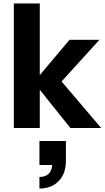

<svg xmlns="http://www.w3.org/2000/svg" viewBox="-20 -740 609 1110"><path d="M60 0V-720H210V-306L382 -510H555L336 -269L565 0H387L210 -221V0ZM208 350V283Q276 283 282 214H208V75H361V191Q361 263 319.5 306.5Q278 350 208 350Z"/></svg>

Font: Instrument Sans
Style: Bold
Weight: 700
Designer: Rodrigo Fuenzalida
Foundry: fragTYPE
Version: Version 1.000; ttfautohint (v1.8.4.7-5d5b);gftools[0.9.28]